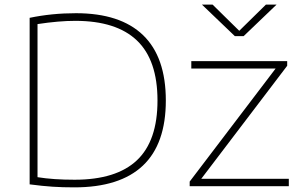

<svg xmlns="http://www.w3.org/2000/svg" viewBox="-20 -804 1299 829"><path d="M108 -8V-727Q203.5 -747 308 -747Q499.5 -747 597.8 -652.2Q696 -557.5 696 -370Q696 -182.5 596.8 -88.8Q497.5 5 301 5Q250 5 207.5 2.2Q165 -0.5 108 -8ZM660 -370Q660 -544.5 571.2 -629.2Q482.5 -714 305 -714Q234 -714 142 -700V-39Q209.5 -28 302 -28Q482 -28 571 -111.8Q660 -195.5 660 -370ZM849 -32H1227V0H799V-20L1170 -508H806V-540H1220V-520ZM1128 -784H1174L1032 -648H994L852 -784H898L1013 -671Z"/></svg>

Font: Encode Sans Expanded Thin
Style: Regular
Weight: 250
Width: 7
Designer: Multiple Designers
Foundry: Impallari Type
Version: Version 2.000